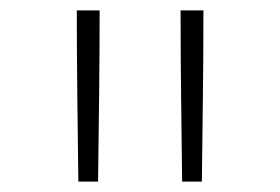

<svg xmlns="http://www.w3.org/2000/svg" viewBox="-20 -792 540 370"><path d="M331 -442Q330 -524 329 -606.5Q328 -689 328 -772H372Q372 -689 371 -606.5Q370 -524 369 -442ZM131 -442Q130 -524 129 -606.5Q128 -689 128 -772H172Q172 -689 171 -606.5Q170 -524 169 -442Z"/></svg>

Font: Iosevka SS04 Extralight
Style: Regular
Weight: 200
Monospace: yes
Designer: Belleve Invis
Foundry: Belleve Invis
Version: Version 19.0.0; ttfautohint (v1.8.4)